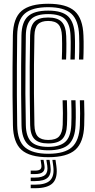

<svg xmlns="http://www.w3.org/2000/svg" viewBox="-20 -828 507 1022"><path d="M236.8 8.8Q138 8.8 94.2 -30.6Q50.5 -70 48.8 -160.8Q47.2 -240.8 46.8 -316.4Q46.2 -392 46.8 -471Q47.2 -550 48.5 -640Q50.2 -732 95 -770Q139.8 -808 236.5 -808Q333.8 -808 377.4 -769Q421 -730 424.2 -639.2Q425 -623.5 425.1 -607.4Q425.2 -591.2 425.1 -575.1Q425 -559 424.6 -543Q424.2 -527 423.5 -511H400.5Q401.5 -532.2 401.9 -553.6Q402.2 -575 402.1 -596.4Q402 -617.8 401.2 -638.8Q398.2 -720 359.8 -754.9Q321.2 -789.8 236.5 -789.8Q151.5 -789.8 112.1 -755.8Q72.8 -721.8 71.5 -639.2Q70.5 -559.5 70 -479.8Q69.5 -400 69.9 -320.5Q70.2 -241 71.5 -161.2Q73.2 -77 113.6 -43.2Q154 -9.5 236.8 -9.5Q324 -9.5 363.1 -44.8Q402.2 -80 405.2 -161.2Q406.5 -191 406.4 -224.8Q406.2 -258.5 405 -294.2H427.8Q429.2 -252.8 429.2 -220Q429.2 -187.2 428.2 -160.8Q425.2 -70.2 381 -30.8Q336.8 8.8 236.8 8.8ZM236.8 -28Q162 -28 129 -59Q96 -90 94.5 -161.2Q93 -249.2 92.5 -324.6Q92 -400 92.5 -475.6Q93 -551.2 94.2 -639.2Q95.5 -710.8 128.8 -741.1Q162 -771.5 236.5 -771.5Q312.2 -771.5 344 -739.5Q375.8 -707.5 378.2 -637.8Q379 -623.5 379.2 -609.6Q379.5 -595.8 379.2 -580.8Q379 -565.8 378.8 -548.6Q378.5 -531.5 377.8 -511H354.8Q356 -543 356.2 -565.4Q356.5 -587.8 356.4 -604.9Q356.2 -622 355.5 -637.2Q353.5 -696.5 327.4 -724.8Q301.2 -753 236.5 -753Q172.8 -753 145.5 -726.1Q118.2 -699.2 117.5 -638.8Q116.5 -556.8 115.8 -481.2Q115 -405.8 115.2 -328.1Q115.5 -250.5 117.5 -162Q118.8 -100.8 146.1 -73.5Q173.5 -46.2 236.8 -46.2Q297 -46.2 326.8 -72.2Q356.5 -98.2 359.5 -163Q360.2 -180.2 360.5 -202.1Q360.8 -224 360.4 -247.9Q360 -271.8 359.2 -294.2H382Q383 -269 383.2 -245.4Q383.5 -221.8 383.4 -200.9Q383.2 -180 382.2 -162.2Q379.5 -91.5 346.2 -59.8Q313 -28 236.8 -28ZM236.8 -64.5Q186.5 -64.5 164 -87.4Q141.5 -110.2 140.5 -162Q139 -244.5 138.4 -319.6Q137.8 -394.8 138.2 -472.2Q138.8 -549.8 140.2 -638.8Q141.2 -689.5 163.2 -712.1Q185.2 -734.8 236.5 -734.8Q285.8 -734.8 308.1 -711.9Q330.5 -689 332.5 -636Q333.2 -616.2 333.4 -595.4Q333.5 -574.5 333.1 -553.1Q332.8 -531.8 331.8 -511H309Q310 -534 310.4 -555.1Q310.8 -576.2 310.6 -596.2Q310.5 -616.2 309.8 -636Q308.2 -679 291.2 -697.8Q274.2 -716.5 236.5 -716.5Q199.5 -716.5 181.9 -698.8Q164.2 -681 163.2 -637.8Q161.5 -558 160.9 -482.6Q160.2 -407.2 160.8 -329Q161.2 -250.8 163.2 -163Q164.2 -119.2 181.8 -101.1Q199.2 -83 236.8 -83Q277.8 -83 295 -102.4Q312.2 -121.8 313.8 -164Q315 -193 314.8 -226.4Q314.5 -259.8 313.2 -294.2H336.2Q337.5 -259.8 337.6 -226Q337.8 -192.2 336.5 -164Q334.5 -111.5 311.6 -88Q288.8 -64.5 236.8 -64.5ZM258.8 23H275.5L280.2 56.8Q288.2 118 261.4 145.9Q234.5 173.8 166.5 173.8H143.5V155H166.5Q224.2 155 247.2 131.6Q270.2 108.2 263.5 56.8ZM196.2 23H211.8L216.2 50Q220.8 75 208.9 86.8Q197 98.5 166.5 98.5H143.5V80.2H166.5Q186.8 80.2 194.6 73Q202.5 65.8 200.2 50ZM226.8 23H243.8L248.2 53.5Q254.8 96.5 235.4 116.2Q216 136 166.5 136H143.5V117.2H166.5Q205.8 117.2 221.1 102.1Q236.5 87 231.5 53.5Z"/></svg>

Font: Big Shoulders Inline Text Thin
Style: Bold
Weight: 700
Version: Version 2.002